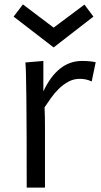

<svg xmlns="http://www.w3.org/2000/svg" viewBox="-20 -847 457 867"><path d="M181.2 -362.3Q183.1 -325.2 183.1 -268.6V0H100.6Q100.6 -518.1 94.7 -564.9L175.8 -571.8V-434.6Q240.7 -571.8 350.1 -571.8Q387.7 -571.8 412.1 -565.9L394 -479Q370.6 -490.7 341.6 -491Q312.5 -491.2 288.6 -478Q264.6 -464.8 244.9 -445.3Q225.1 -425.8 209.5 -403.3ZM41.5 -772 83.5 -827.1 222.2 -722.2 361.3 -826.2 401.9 -772 222.2 -632.8Z"/></svg>

Font: Duru Sans
Style: Regular
Weight: 400
Designer: Onur Yazõcõgil
Foundry: Onur Yazõcõgil
Version: Version 1.001